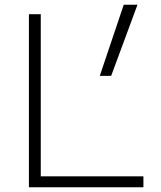

<svg xmlns="http://www.w3.org/2000/svg" viewBox="-20 -790 680 810"><path d="M102 0V-730H152V-46H585V0ZM401 -470 502 -770H560L449 -470Z"/></svg>

Font: M PLUS 1 Light
Style: Regular
Weight: 300
Designer: Coji Morishita
Foundry: UNDERFOREST DESIGN
Version: Version 1.001